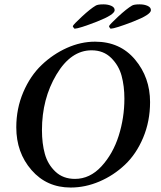

<svg xmlns="http://www.w3.org/2000/svg" viewBox="-20 -839 730 869"><path d="M480.5 -709Q473.6 -715.8 473.6 -720.7Q475.6 -727.5 514.6 -763.7Q553.7 -799.8 577.1 -813.5Q585.9 -819.3 612.3 -819.3Q632.8 -819.3 647.9 -812.5Q663.1 -805.7 663.1 -793Q663.1 -772.5 582.5 -741.2Q502 -710 480.5 -709ZM317.4 -709Q309.6 -716.8 309.6 -720.7Q311.5 -727.5 350.6 -763.7Q389.6 -799.8 413.1 -813.5Q421.9 -819.3 448.2 -819.3Q468.8 -819.3 483.9 -812.5Q499 -805.7 499 -793Q499 -772.5 418.9 -741.2Q338.9 -710 317.4 -709ZM394.5 -611.3Q300.8 -611.3 235.4 -501.5Q169.9 -391.6 169.9 -250Q169.9 -189.5 183.1 -142.1Q196.3 -94.7 231 -62Q265.6 -29.3 319.3 -29.3Q386.7 -29.3 439 -85.9Q491.2 -142.6 517.1 -224.1Q543 -305.7 543 -392.6Q543 -449.2 530.3 -496.1Q517.6 -543 482.9 -577.1Q448.2 -611.3 394.5 -611.3ZM410.2 -650.4Q523.4 -650.4 591.3 -569.3Q659.2 -488.3 659.2 -377Q659.2 -290 627.9 -215.8Q596.7 -141.6 545.4 -93.3Q494.1 -44.9 430.2 -17.6Q366.2 9.8 299.8 9.8Q191.4 9.8 122.6 -69.3Q53.7 -148.4 53.7 -262.7Q53.7 -347.7 85.4 -421.9Q117.2 -496.1 168.5 -544.9Q219.7 -593.8 282.7 -622.1Q345.7 -650.4 410.2 -650.4Z"/></svg>

Font: Crimson
Style: SemiboldItalic
Weight: 600
Italic angle: -11°
Version: Version 0.8 ; ttfautohint (v1.00) -l 8 -r 50 -G 200 -x 14 -D